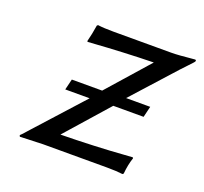

<svg xmlns="http://www.w3.org/2000/svg" viewBox="-86 -535 675 636"><g transform="rotate(20 252.0 -216.5)"><path d="M418 -430.2Q430.7 -430.2 450 -431.6Q469.2 -433.1 483.9 -434.6Q498.5 -436 500 -436Q503.9 -436 503.9 -432.1Q503.9 -430.2 500 -425.8Q496.1 -421.4 484.1 -408.7Q472.2 -396 464.8 -388.2L329.1 -237.8H414.1L404.8 -199.2H297.9L166 -49.8Q219.2 -50.3 282 -53Q344.7 -55.7 380.9 -58.6L417 -61L418.9 -58.1Q410.2 -32.7 407.2 0L403.8 2.9Q380.9 0 349.1 0H123L42 2.9L40 -2Q44.4 -5.9 48.6 -10.5Q52.7 -15.1 58.3 -21.5Q64 -27.8 67.9 -32.2L215.8 -195.8H129.9L139.2 -233.9H246.1L375 -379.9Q323.7 -378.9 266.4 -376.2Q209 -373.5 176.8 -371.1L145 -369.1L144 -372.1Q150.9 -398.4 155.8 -430.2L159.2 -433.1Q180.2 -430.2 213.9 -430.2Z"/></g></svg>

Font: Linear Smooth
Style: Italic
Weight: 400
Designer: Philipp H. Poll, Flanker
Foundry: Philipp H. Poll, reworked by Flanker
Version: Version 1.061 | FøM Fix